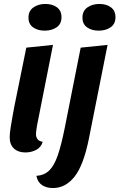

<svg xmlns="http://www.w3.org/2000/svg" viewBox="-20 -751 604 971"><path d="M206 -596Q171 -596 147.5 -612.5Q124 -629 124 -662Q124 -696 149 -713.5Q174 -731 209 -731Q245 -731 268 -714Q291 -697 291 -664Q291 -630 266.5 -613Q242 -596 206 -596ZM108 20Q72 20 50.5 0Q29 -20 29 -57Q29 -75 33.5 -104.5Q38 -134 43.5 -163Q49 -192 52 -210L113 -510L248 -524L167 -115Q166 -107 164 -94.5Q162 -82 162 -73Q162 -57 170.5 -46.5Q179 -36 196 -34Q188 -6 163 7Q138 20 108 20ZM479 -596Q444 -596 420.5 -612.5Q397 -629 397 -662Q397 -696 422 -713.5Q447 -731 483 -731Q518 -731 541 -714Q564 -697 564 -664Q564 -630 539.5 -613Q515 -596 479 -596ZM248 200Q215 200 192.5 185Q170 170 164 138Q203 136 228.5 111.5Q254 87 272 35Q290 -17 307 -102L388 -510L524 -524L429 -47Q402 86 356.5 143Q311 200 248 200Z"/></svg>

Font: Sansita Swashed Medium
Style: Regular
Weight: 500
Designer: Pablo Cosgaya
Foundry: Omnibus-Type
Version: Version 1.003; ttfautohint (v1.8.3)